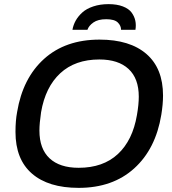

<svg xmlns="http://www.w3.org/2000/svg" viewBox="-20 -888 825 920"><path d="M327.1 -745.1Q331.1 -768.1 342.5 -788.8Q354 -809.6 374 -827.9Q394 -846.2 426.8 -857.2Q459.5 -868.2 500 -868.2Q540.5 -868.2 568.8 -857.2Q597.2 -846.2 610.6 -827.9Q624 -809.6 628.4 -788.8Q632.8 -768.1 628.9 -745.1H560.1Q560.1 -765.1 544.2 -780.5Q528.3 -795.9 488.8 -795.9Q449.7 -795.9 427.5 -780.3Q405.3 -764.6 398.9 -745.1ZM356.9 12.2Q211.9 12.2 133.1 -56.2Q54.2 -124.5 54.2 -255.9Q54.2 -310.1 62 -351.1Q88.9 -513.7 191.4 -606Q293.9 -698.2 457 -698.2Q602.1 -698.2 681.6 -629.4Q761.2 -560.5 761.2 -430.2Q761.2 -388.7 752.9 -337.9Q726.1 -174.3 623 -81.1Q520 12.2 356.9 12.2ZM356.9 -84Q474.1 -84 544.9 -149.9Q615.7 -215.8 636.2 -336.9Q645 -387.2 645 -424.8Q645 -512.2 595.9 -557.6Q546.9 -603 456.1 -603Q339.8 -603 268.6 -536.9Q197.3 -470.7 176.8 -350.1Q168.9 -296.9 168.9 -262.2Q168.9 -174.8 217.5 -129.4Q266.1 -84 356.9 -84Z"/></svg>

Font: Archivo Medium
Style: Italic
Weight: 500
Italic angle: -10°
Designer: Hector Gatti
Foundry: Omnibus-Type
Version: Version 2.001